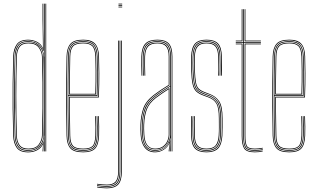

<svg xmlns="http://www.w3.org/2000/svg" viewBox="-20 -820 1717 1040"><path d="M230.2 0H226.2V-800H230.2ZM222.2 0H218.2L219.2 -85.2H218.2Q217.5 -47.5 194.1 -25.2Q170.8 -3 132.8 -3Q91.5 -3 76 -26.4Q60.5 -49.8 59.5 -84.5Q57 -170 56.2 -238.6Q55.5 -307.2 56.4 -372.9Q57.2 -438.5 59.5 -514.8Q60.5 -550 76.1 -573.5Q91.8 -597 132.8 -597Q170.8 -597 193.6 -574.4Q216.5 -551.8 218.2 -513.5H219.2L218.2 -608.5V-800H222.2ZM132.2 5.2Q88 5.2 70.4 -19.6Q52.8 -44.5 51.5 -84.8Q49.2 -162.2 48.5 -231.1Q47.8 -300 48.6 -368.6Q49.5 -437.2 51.5 -513.8Q52.8 -554.8 70.5 -579.8Q88.2 -604.8 132.5 -604.8Q158 -604.8 180.2 -593.6Q202.5 -582.5 211.8 -560.2H212.8L210.5 -717V-800H214.5V-668.5L216.8 -543.5H215Q207 -573.2 184.4 -587Q161.8 -600.8 132.2 -600.8Q87 -600.8 71.9 -574.4Q56.8 -548 55.5 -513.8Q53.2 -436.5 52.5 -367.6Q51.8 -298.8 52.6 -230.1Q53.5 -161.5 55.5 -84.8Q56.5 -48.8 72.6 -23.8Q88.8 1.2 132.5 1.2Q166.2 1.2 188.8 -15.8Q211.2 -32.8 216 -57.5H217L214.5 0H210.5L210.8 -4.8L212.8 -37.2H211.8Q202.5 -17.8 181.1 -6.2Q159.8 5.2 132.2 5.2ZM133.2 -7Q163 -7 180.9 -19.6Q198.8 -32.2 207 -50.5Q215.2 -68.8 215.5 -85.5Q217.2 -164 217.8 -233.5Q218.2 -303 217.6 -371.1Q217 -439.2 215 -513.8Q214.8 -530.8 206.6 -549.1Q198.5 -567.5 180.6 -580.2Q162.8 -593 133 -593Q92.2 -593 78.2 -569.2Q64.2 -545.5 63.2 -513.5Q60 -400.5 60.1 -299.8Q60.2 -199 63.5 -84.5Q64.5 -50.5 79.5 -28.8Q94.5 -7 133.2 -7ZM133.5 -11Q97.2 -11 82.9 -31.5Q68.5 -52 67.5 -84.5Q65 -170.2 64.2 -238.8Q63.5 -307.2 64.4 -372.8Q65.2 -438.2 67.5 -514.8Q68.5 -548 83 -568.5Q97.5 -589 133.5 -589Q176.2 -589 193.4 -563.9Q210.5 -538.8 211.2 -513.5Q213.5 -438.8 214.2 -370.5Q215 -302.2 214.2 -232.9Q213.5 -163.5 211.2 -85.5Q210.5 -59.5 192.9 -35.2Q175.2 -11 133.5 -11ZM133.8 -15Q173.8 -15 190.1 -38.1Q206.5 -61.2 207.2 -85.5Q209.5 -164.5 210.2 -234.1Q211 -303.8 210.2 -371.8Q209.5 -439.8 207.2 -513.5Q206.5 -538.5 189.9 -561.8Q173.2 -585 133.8 -585Q100 -585 86.1 -565.5Q72.2 -546 71.2 -513.2Q68.2 -407.5 68.1 -303.4Q68 -199.2 71.2 -85.8Q72.2 -53.8 86 -34.4Q99.8 -15 133.8 -15Z M430.5 5Q379 5 360.2 -17.4Q341.5 -39.8 340.5 -85Q338.8 -173.2 338.4 -242Q338 -310.8 338.6 -375Q339.2 -439.2 340.5 -514Q341.5 -559.5 360.8 -582.2Q380 -605 430.5 -605Q474.5 -605 494.5 -584Q514.5 -563 516.2 -515.8Q517.5 -481.2 517.9 -423.6Q518.2 -366 515.5 -292H358.2Q358.2 -249.2 358.5 -216.1Q358.8 -183 359.4 -152Q360 -121 360.5 -85.2Q361.2 -45.8 375.6 -30.4Q390 -15 430.5 -15Q467.2 -15 481 -28.9Q494.8 -42.8 496.5 -85.8Q497.2 -103.2 497.1 -131Q497 -158.8 495.5 -191H499.5Q501 -160 501.1 -131.6Q501.2 -103.2 500.5 -85.8Q498.8 -40.8 483.5 -25.9Q468.2 -11 430.5 -11Q388.2 -11 372.8 -27.4Q357.2 -43.8 356.5 -85.2Q355.5 -133.8 354.9 -182.2Q354.2 -230.8 354.2 -296H511.8Q514.5 -376 514 -430Q513.5 -484 512.2 -515.8Q510.5 -565.5 489.5 -583.2Q468.5 -601 430.5 -601Q381.8 -601 363.6 -579.5Q345.5 -558 344.5 -514Q343.2 -440.2 342.6 -372.9Q342 -305.5 342.5 -235.8Q343 -166 344.5 -85Q345.5 -40 363.8 -19.5Q382 1 430.5 1Q473.2 1 491.8 -17.1Q510.2 -35.2 512.5 -85.2Q513.2 -102 513.1 -131Q513 -160 511.5 -191H515.5Q516.8 -162.2 517.1 -133.9Q517.5 -105.5 516.5 -85Q514.2 -34.8 495.2 -14.9Q476.2 5 430.5 5ZM430.5 -3Q383.5 -3 366.5 -22.2Q349.5 -41.5 348.5 -85Q347 -164.8 346.5 -234.4Q346 -304 346.5 -371.8Q347 -439.5 348.5 -514Q349.5 -557.8 367 -577.4Q384.5 -597 430.5 -597Q471.5 -597 489.1 -578.1Q506.8 -559.2 508.5 -512.8Q509.2 -493 509.9 -436.1Q510.5 -379.2 507.8 -300H350.2Q350.2 -233.5 350.9 -184Q351.5 -134.5 352.5 -85.2Q353.2 -41.5 370.4 -24.2Q387.5 -7 430.5 -7Q470.8 -7 486.6 -23.2Q502.5 -39.5 504.5 -85.5Q505.2 -102.8 505.1 -130.9Q505 -159 503.5 -191H507.5Q508.8 -165.8 509.1 -136.2Q509.5 -106.8 508.5 -85.5Q506.5 -37.2 489.4 -20.1Q472.2 -3 430.5 -3ZM350.2 -304H504Q506.5 -373.5 506 -432.2Q505.5 -491 504.5 -512.8Q502.8 -558.2 486 -575.6Q469.2 -593 430.5 -593Q386.8 -593 370 -574.6Q353.2 -556.2 352.5 -513.8Q351.5 -465.5 350.9 -417.1Q350.2 -368.8 350.2 -304ZM354.2 -308Q354.2 -350.5 354.5 -383.1Q354.8 -415.8 355.4 -446.4Q356 -477 356.5 -513.8Q357.2 -555 373.1 -572Q389 -589 430.5 -589Q465.5 -589 482.1 -573.5Q498.8 -558 500.5 -513Q501.2 -493.5 502 -438.6Q502.8 -383.8 500 -308ZM358.2 -312H496.2Q498.5 -380.8 497.9 -436.6Q497.2 -492.5 496.5 -513Q494.8 -555.5 479.6 -570.2Q464.5 -585 430.5 -585Q390.2 -585 375.8 -568.9Q361.2 -552.8 360.5 -513.8Q360 -478.5 359.4 -448.2Q358.8 -418 358.5 -385.9Q358.2 -353.8 358.2 -312Z M621.8 -796V-800H641.8V-796ZM621.8 -788V-792H641.8V-788ZM621.8 -780V-784H641.8V-780ZM558.8 200Q547.8 200 530.8 198.6Q513.8 197.2 505.8 195V191Q514.2 193.2 530.9 194.6Q547.5 196 558.8 196Q600 196 617.9 176Q635.8 156 635.8 110V-600H639.8V110Q639.8 158.2 620.9 179.1Q602 200 558.8 200ZM558.8 192Q547.2 192 531 190.6Q514.8 189.2 505.8 187.2V183.2Q514.5 185 530.4 186.5Q546.2 188 558.8 188Q595.8 188 611.8 169.9Q627.8 151.8 627.8 110V-600H631.8V110Q631.8 153.8 614.9 172.9Q598 192 558.8 192ZM558.8 184Q546.8 184 530.5 182.6Q514.2 181.2 505.8 179.5V175.5Q514.5 177.2 530.8 178.6Q547 180 558.8 180Q591.5 180 605.6 163.8Q619.8 147.5 619.8 110V-600H623.8V110Q623.8 149.5 608.8 166.8Q593.8 184 558.8 184Z M909.8 0V-514Q909.8 -560.8 891.9 -580.9Q874 -601 832.8 -601Q788.8 -601 770 -580.2Q751.2 -559.5 749.8 -514Q749 -490.8 749.5 -463.8Q750 -436.8 750.8 -410H746.8Q746 -436.8 745.5 -464.5Q745 -492.2 745.8 -514Q747.2 -562.8 767.4 -583.9Q787.5 -605 832.8 -605Q876 -605 894.9 -583.9Q913.8 -562.8 913.8 -514V0ZM902 0V-10L903.5 -72.2H902.5Q898 -45.8 875.6 -24.4Q853.2 -3 819.8 -3Q754.5 -3 749.8 -90.5Q748.8 -109 748.5 -120Q748.2 -131 748.8 -144.8Q750.5 -191.8 763.1 -229.2Q775.8 -266.8 816.8 -298.5Q836.8 -314 860.1 -329.1Q883.5 -344.2 901.8 -355V-514Q901.8 -556.5 885.8 -574.8Q869.8 -593 832.8 -593Q794 -593 776.5 -574.6Q759 -556.2 757.8 -513.8Q757 -490.5 757.5 -463.8Q758 -437 758.8 -410H754.8Q754 -437.5 753.5 -464.9Q753 -492.2 753.8 -513.8Q755 -557.8 773.1 -577.4Q791.2 -597 832.8 -597Q871.8 -597 888.8 -577.8Q905.8 -558.5 905.8 -514V0ZM819.8 5Q783.5 5 763.8 -20.2Q744 -45.5 741.8 -90Q739.8 -122.2 740.8 -145Q742.5 -192 755.6 -231.8Q768.8 -271.5 811.8 -304.8Q828.8 -318 850.4 -332.6Q872 -347.2 893.8 -360V-514Q893.8 -552 879.6 -568.5Q865.5 -585 832.8 -585Q797.8 -585 782.4 -568.2Q767 -551.5 765.8 -513.5Q765 -490.8 765.5 -465.6Q766 -440.5 766.8 -410H762.8Q762 -438 761.5 -465.1Q761 -492.2 761.8 -513.5Q763 -552.2 778.6 -570.6Q794.2 -589 832.8 -589Q867.8 -589 882.8 -571.6Q897.8 -554.2 897.8 -514V-357.8Q851.5 -330.2 813.8 -301.2Q773 -269.5 759.8 -231.1Q746.5 -192.8 744.8 -145Q744.2 -129.8 744.5 -121.5Q744.8 -113.2 745.8 -90.2Q748 -46.2 767.2 -22.6Q786.5 1 819.8 1Q848 1 869.8 -14.6Q891.5 -30.2 900.5 -57.5H901.5L898.2 -6V0H894V-4.8L898.5 -44.5H897.5Q888 -21.8 866.1 -8.4Q844.2 5 819.8 5ZM819.8 -7Q849.2 -7 867.2 -21Q885.2 -35 893.5 -54.8Q901.8 -74.5 901.8 -91.2V-350.8Q884.5 -340.8 861 -325.2Q837.5 -309.8 819 -295.2Q781.5 -266.2 768.1 -230.5Q754.8 -194.8 752.8 -144.8Q752.2 -129.5 752.5 -121.5Q752.8 -113.5 753.8 -90.5Q758 -7 819.8 -7ZM819.8 -11Q792.5 -11 776.1 -31.1Q759.8 -51.2 757.8 -90.8Q756.8 -109.5 756.5 -120Q756.2 -130.5 756.8 -144.8Q758.8 -198.2 773.1 -232.1Q787.5 -266 822 -292.5Q838 -305 858.8 -319Q879.5 -333 897.8 -343.8V-91.2Q897.8 -74.5 890.2 -55.8Q882.8 -37 865.6 -24Q848.5 -11 819.8 -11ZM819.8 -15Q846.5 -15 862.8 -27.1Q879 -39.2 886.4 -57Q893.8 -74.8 893.8 -91.2V-336.8Q879.2 -327.8 860.4 -315.1Q841.5 -302.5 824 -289Q789.2 -262 776 -228.6Q762.8 -195.2 760.8 -144.5Q760.2 -129.8 760.5 -122Q760.8 -114.2 761.8 -90.8Q765.8 -15 819.8 -15Z M1098.5 -11Q1063.2 -11 1047.6 -28.2Q1032 -45.5 1031.5 -85.5Q1031.2 -105.5 1030.6 -132.1Q1030 -158.8 1031.5 -191H1035.5Q1034.2 -161.5 1034.8 -135Q1035.2 -108.5 1035.5 -85.5Q1036 -47.8 1050.6 -31.4Q1065.2 -15 1098.5 -15Q1133.5 -15 1147.9 -32.6Q1162.2 -50.2 1164.5 -86.2Q1166 -109.5 1165.8 -132.1Q1165.5 -154.8 1165.5 -179Q1165.5 -236.2 1152 -258.9Q1138.5 -281.5 1110.5 -291.8L1081.5 -302.5Q1055.8 -312 1042.1 -325.2Q1028.5 -338.5 1022.9 -365.2Q1017.2 -392 1015.5 -442Q1014.8 -462.2 1014.9 -478.2Q1015 -494.2 1015.5 -514Q1017 -562.8 1036.2 -583.9Q1055.5 -605 1098.5 -605Q1142.2 -605 1161.5 -583.9Q1180.8 -562.8 1181.5 -514Q1182 -493 1182.5 -467.5Q1183 -442 1181.5 -410H1177.5Q1178 -449.5 1178 -470Q1178 -490.5 1177.5 -514Q1176.8 -559.8 1158.9 -580.4Q1141 -601 1098.5 -601Q1056.8 -601 1038.9 -580.4Q1021 -559.8 1019.5 -513.8Q1018.8 -489.5 1018.9 -474.6Q1019 -459.8 1019.5 -442Q1021.2 -393.2 1026.5 -367.4Q1031.8 -341.5 1044.9 -328.6Q1058 -315.8 1083 -306.2L1112 -295.2Q1141.2 -284.2 1155.4 -260.4Q1169.5 -236.5 1169.5 -179Q1169.5 -154 1169.6 -130.8Q1169.8 -107.5 1168.5 -85.5Q1166 -45.8 1149.8 -28.4Q1133.5 -11 1098.5 -11ZM1098.5 -3Q1059 -3 1041.6 -22.1Q1024.2 -41.2 1023.5 -85.2Q1023.2 -111 1022.8 -136.9Q1022.2 -162.8 1023.5 -191H1027.5Q1026 -159.5 1026.6 -133.2Q1027.2 -107 1027.5 -85.2Q1028 -43.5 1044.6 -25.2Q1061.2 -7 1098.5 -7Q1135.8 -7 1152.9 -25.2Q1170 -43.5 1172.5 -85.8Q1173.8 -108 1173.6 -130.2Q1173.5 -152.5 1173.5 -179Q1173.5 -237.5 1158.8 -262.6Q1144 -287.8 1113.2 -299.2L1084.5 -310Q1060.5 -319 1048 -330.9Q1035.5 -342.8 1030.4 -368Q1025.2 -393.2 1023.5 -442.2Q1022.8 -462.5 1022.9 -478.1Q1023 -493.8 1023.5 -513.8Q1024.8 -558.5 1042.4 -577.8Q1060 -597 1098.5 -597Q1138 -597 1155.4 -577.8Q1172.8 -558.5 1173.5 -514Q1174 -487.8 1174 -466.9Q1174 -446 1173.5 -410H1169.5Q1170 -449.8 1170 -470Q1170 -490.2 1169.5 -514Q1169 -556.5 1152.2 -574.8Q1135.5 -593 1098.5 -593Q1061.8 -593 1045.2 -574.5Q1028.8 -556 1027.5 -513.5Q1027 -493.5 1026.9 -477.6Q1026.8 -461.8 1027.5 -442.5Q1029.2 -391.2 1034.9 -366.6Q1040.5 -342 1052.6 -331.9Q1064.8 -321.8 1085.8 -313.8L1114.8 -302.8Q1145.2 -291.2 1161.4 -266.1Q1177.5 -241 1177.5 -179Q1177.5 -153.2 1177.6 -130.4Q1177.8 -107.5 1176.5 -85.5Q1173.8 -42 1156 -22.5Q1138.2 -3 1098.5 -3ZM1098.5 5Q1054.8 5 1035.5 -15.9Q1016.2 -36.8 1015.5 -85Q1015.2 -112 1015 -133.5Q1014.8 -155 1015.5 -191H1019.5Q1019 -151.2 1019.1 -130.4Q1019.2 -109.5 1019.5 -85Q1020.2 -39 1038.6 -19Q1057 1 1098.5 1Q1139.2 1 1158.5 -18.9Q1177.8 -38.8 1180.5 -85.2Q1181.8 -107.2 1181.6 -130.6Q1181.5 -154 1181.5 -179Q1181.5 -240 1165.5 -267.2Q1149.5 -294.5 1116.2 -306.8L1087.2 -317.5Q1067.5 -324.8 1056 -334.1Q1044.5 -343.5 1038.9 -367.5Q1033.2 -391.5 1031.5 -442.5Q1030.8 -462.5 1030.9 -477.8Q1031 -493 1031.5 -513.5Q1032.8 -553.8 1048.1 -571.4Q1063.5 -589 1098.5 -589Q1133.8 -589 1149.4 -571.6Q1165 -554.2 1165.5 -514Q1166 -487.8 1166 -466.9Q1166 -446 1165.5 -410H1161.5Q1163 -441.2 1162.5 -467Q1162 -492.8 1161.5 -513.8Q1161 -552 1146.4 -568.5Q1131.8 -585 1098.5 -585Q1066 -585 1051.4 -568.4Q1036.8 -551.8 1035.5 -513.5Q1034.8 -488.8 1034.9 -475Q1035 -461.2 1035.5 -442.8Q1037.2 -397.2 1041.4 -374Q1045.5 -350.8 1056.4 -340.1Q1067.2 -329.5 1088.8 -321.2L1117.5 -310.2Q1149 -298.2 1167.2 -271.6Q1185.5 -245 1185.5 -179Q1185.5 -155 1185.6 -130.9Q1185.8 -106.8 1184.5 -85Q1181.5 -36.8 1161.5 -15.9Q1141.5 5 1098.5 5Z M1360.2 -3Q1318.8 -3 1308 -21.6Q1297.2 -40.2 1297.2 -85V-588H1257.2V-592H1297.2V-770H1301.2V-592H1393.2V-588H1301.2V-85Q1301.2 -41.5 1311.2 -24.2Q1321.2 -7 1360.2 -7Q1382.2 -7 1403.2 -11.8V-7.8Q1393 -5.2 1381.5 -4.1Q1370 -3 1360.2 -3ZM1257.2 -596V-600H1289.2V-770H1293.2V-596ZM1305.2 -596V-770H1309.2V-600H1393.2V-596ZM1360.2 5Q1315.2 5 1302.2 -16Q1289.2 -37 1289.2 -85V-580H1257.2V-584H1293.2V-85Q1293.2 -39 1305.1 -19Q1317 1 1360.2 1Q1384.5 1 1403.2 -4V0Q1385.2 5 1360.2 5ZM1360.2 -11Q1322.2 -11 1313.8 -27.8Q1305.2 -44.5 1305.2 -85.2V-584H1393.2V-580H1309.2V-85.2Q1309.2 -45.8 1317 -30.4Q1324.8 -15 1360.2 -15Q1380.5 -15 1403.2 -19.5V-15.5Q1381.2 -11 1360.2 -11Z M1547 5Q1495.5 5 1476.8 -17.4Q1458 -39.8 1457 -85Q1455.2 -173.2 1454.9 -242Q1454.5 -310.8 1455.1 -375Q1455.8 -439.2 1457 -514Q1458 -559.5 1477.2 -582.2Q1496.5 -605 1547 -605Q1591 -605 1611 -584Q1631 -563 1632.8 -515.8Q1634 -481.2 1634.4 -423.6Q1634.8 -366 1632 -292H1474.8Q1474.8 -249.2 1475 -216.1Q1475.2 -183 1475.9 -152Q1476.5 -121 1477 -85.2Q1477.8 -45.8 1492.1 -30.4Q1506.5 -15 1547 -15Q1583.8 -15 1597.5 -28.9Q1611.2 -42.8 1613 -85.8Q1613.8 -103.2 1613.6 -131Q1613.5 -158.8 1612 -191H1616Q1617.5 -160 1617.6 -131.6Q1617.8 -103.2 1617 -85.8Q1615.2 -40.8 1600 -25.9Q1584.8 -11 1547 -11Q1504.8 -11 1489.2 -27.4Q1473.8 -43.8 1473 -85.2Q1472 -133.8 1471.4 -182.2Q1470.8 -230.8 1470.8 -296H1628.2Q1631 -376 1630.5 -430Q1630 -484 1628.8 -515.8Q1627 -565.5 1606 -583.2Q1585 -601 1547 -601Q1498.2 -601 1480.1 -579.5Q1462 -558 1461 -514Q1459.8 -440.2 1459.1 -372.9Q1458.5 -305.5 1459 -235.8Q1459.5 -166 1461 -85Q1462 -40 1480.2 -19.5Q1498.5 1 1547 1Q1589.8 1 1608.2 -17.1Q1626.8 -35.2 1629 -85.2Q1629.8 -102 1629.6 -131Q1629.5 -160 1628 -191H1632Q1633.2 -162.2 1633.6 -133.9Q1634 -105.5 1633 -85Q1630.8 -34.8 1611.8 -14.9Q1592.8 5 1547 5ZM1547 -3Q1500 -3 1483 -22.2Q1466 -41.5 1465 -85Q1463.5 -164.8 1463 -234.4Q1462.5 -304 1463 -371.8Q1463.5 -439.5 1465 -514Q1466 -557.8 1483.5 -577.4Q1501 -597 1547 -597Q1588 -597 1605.6 -578.1Q1623.2 -559.2 1625 -512.8Q1625.8 -493 1626.4 -436.1Q1627 -379.2 1624.2 -300H1466.8Q1466.8 -233.5 1467.4 -184Q1468 -134.5 1469 -85.2Q1469.8 -41.5 1486.9 -24.2Q1504 -7 1547 -7Q1587.2 -7 1603.1 -23.2Q1619 -39.5 1621 -85.5Q1621.8 -102.8 1621.6 -130.9Q1621.5 -159 1620 -191H1624Q1625.2 -165.8 1625.6 -136.2Q1626 -106.8 1625 -85.5Q1623 -37.2 1605.9 -20.1Q1588.8 -3 1547 -3ZM1466.8 -304H1620.5Q1623 -373.5 1622.5 -432.2Q1622 -491 1621 -512.8Q1619.2 -558.2 1602.5 -575.6Q1585.8 -593 1547 -593Q1503.2 -593 1486.5 -574.6Q1469.8 -556.2 1469 -513.8Q1468 -465.5 1467.4 -417.1Q1466.8 -368.8 1466.8 -304ZM1470.8 -308Q1470.8 -350.5 1471 -383.1Q1471.2 -415.8 1471.9 -446.4Q1472.5 -477 1473 -513.8Q1473.8 -555 1489.6 -572Q1505.5 -589 1547 -589Q1582 -589 1598.6 -573.5Q1615.2 -558 1617 -513Q1617.8 -493.5 1618.5 -438.6Q1619.2 -383.8 1616.5 -308ZM1474.8 -312H1612.8Q1615 -380.8 1614.4 -436.6Q1613.8 -492.5 1613 -513Q1611.2 -555.5 1596.1 -570.2Q1581 -585 1547 -585Q1506.8 -585 1492.2 -568.9Q1477.8 -552.8 1477 -513.8Q1476.5 -478.5 1475.9 -448.2Q1475.2 -418 1475 -385.9Q1474.8 -353.8 1474.8 -312Z"/></svg>

Font: Big Shoulders Inline Display Thin
Style: Regular
Weight: 100
Designer: Patric King
Foundry: XO Type Co
Version: Version 1.000